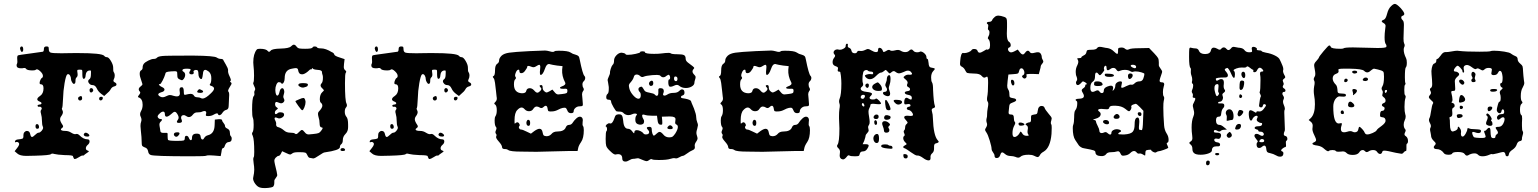

<svg xmlns="http://www.w3.org/2000/svg" viewBox="-20 -734 7884 984"><path d="M84 -491Q86 -496 91 -496Q99 -496 99 -480Q99 -470 93 -468Q89 -467 85 -476.5Q81 -486 84 -491ZM205 -484Q205 -496 218 -496Q226 -496 228 -493.5Q230 -491 230 -482Q230 -468 239.5 -464.5Q249 -461 295 -461Q302 -461 324.5 -461.5Q347 -462 362 -462H380Q502 -462 514 -448Q519 -441 528 -441Q537 -441 548.5 -421.5Q560 -402 560 -388Q560 -368 562 -366Q568 -358 568 -347Q568 -337 564 -329Q557 -317 568 -312Q577 -308 577 -301Q577 -294 565 -291Q553 -288 547 -276Q541 -265 527 -254L514 -242L499 -253Q483 -265 476 -281Q468 -298 454 -298Q445 -298 438.5 -304.5Q432 -311 432 -318Q432 -324 437 -327Q446 -332 446 -354Q447 -370 445.5 -372Q444 -374 434 -372Q421 -368 419 -349Q418 -330 409 -330Q402 -330 402 -354V-365Q402 -374 400 -375.5Q398 -377 388 -377Q378 -377 376.5 -374.5Q375 -372 377 -361Q380 -344 373 -338Q367 -333 367 -323Q367 -311 365 -308Q362 -304 359 -304Q354 -304 349 -313Q344 -322 344 -328Q344 -338 339.5 -346Q335 -354 329 -354Q326 -354 325 -353Q318 -348 311 -308Q304 -268 303 -227Q301 -182 298 -180Q295 -177 301 -166Q306 -156 295 -140Q288 -132 288 -122Q288 -112 301 -93Q307 -84 298 -78Q292 -74 292 -71Q292 -63 316 -63Q331 -63 345 -54Q361 -44 369 -47Q378 -50 388 -40Q408 -20 428 -20Q439 -20 439 -9Q439 1 429 9Q420 17 420 26Q420 35 430 38Q440 41 431 46Q426 49 414 58Q409 65 402 63H401Q398 63 383.5 72Q369 81 364 81Q360 81 359 79Q354 69 354 67Q354 61 313 61Q273 59 258 55Q246 51 241 56Q235 62 160 64Q150 64 135 64.5Q120 65 116 65Q82 65 69 53L55 41L69 23Q83 5 76 -2Q71 -8 63 -6Q59 -4 57.5 -5Q56 -6 57 -10Q59 -17 69 -19Q90 -21 95 -23.5Q100 -26 100 -34V-42Q100 -51 105.5 -57Q111 -63 118 -63Q132 -63 135 -46Q138 -32 144 -32Q149 -32 158 -41Q171 -54 178 -54Q185 -54 193 -63Q201 -72 201 -80Q201 -83 200 -84Q195 -94 195 -115Q195 -134 190 -152Q186 -165 191 -171Q196 -177 192.5 -182.5Q189 -188 182 -187Q174 -185 172 -193Q175 -197 180 -198Q191 -198 192.5 -203.5Q194 -209 184 -213Q171 -218 171 -225Q171 -233 185 -242Q203 -254 203 -281Q203 -302 190 -302Q183 -302 183 -309Q183 -315 187 -324Q191 -333 194 -334Q200 -337 200 -345Q200 -356 186 -369Q171 -383 164 -377Q160 -373 147 -373Q118 -373 113 -382Q110 -388 94 -384H87Q65 -384 65 -399Q65 -404 67 -407Q69 -410 69 -418Q69 -421 68.5 -428Q68 -435 68 -438Q68 -447 72 -450Q74 -452 136 -460Q198 -468 200 -469Q205 -471 205 -484ZM439 -273Q439 -277 441.5 -279.5Q444 -282 446.5 -282.5Q449 -283 452.5 -281Q456 -279 457 -275Q457 -274 458 -272Q458 -268 454.5 -264Q451 -260 447 -260Q439 -260 439 -273ZM385 -238Q401 -248 401 -230Q401 -221 392 -219Q384 -218 381 -225.5Q378 -233 385 -238ZM488 -228Q488 -238 499 -238Q508 -238 507 -230Q506 -224 501.5 -221Q497 -218 492.5 -220Q488 -222 488 -228ZM162 -87Q162 -98 170 -98Q178 -98 180 -85Q181 -74 171 -74Q162 -74 162 -87ZM411 -49Q414 -54 419 -54Q425 -54 431.5 -49Q438 -44 438 -40Q438 -34 427 -34Q417 -34 412 -38.5Q407 -43 411 -49Z M956 -379Q953 -382 939 -382Q919 -382 916 -377Q912 -371 921 -366Q929 -361 929 -350Q929 -340 922 -330Q917 -324 914 -323Q911 -322 903 -326Q889 -331 889 -343Q889 -346 888.5 -353Q888 -360 888 -362Q888 -369 876 -369Q834 -368 830 -362Q828 -360 827 -354Q823 -340 813.5 -321.5Q804 -303 800 -303Q789 -303 799 -295Q803 -291 810 -288Q823 -282 823 -275Q823 -265 806 -261Q791 -256 791 -250Q791 -244 803 -238Q815 -232 832 -241Q844 -247 850 -247Q858 -247 869 -243Q879 -240 887 -240Q902 -240 902 -256Q902 -262 901 -265Q898 -283 906 -286Q908 -287 912 -287Q922 -287 922 -264Q922 -254 923.5 -250.5Q925 -247 929 -248Q949 -253 956 -253Q969 -253 974 -244Q978 -236 990.5 -235.5Q1003 -235 1008 -232Q1013 -229 1018 -229Q1034 -229 1061 -256Q1077 -271 1077 -280Q1077 -288 1065 -293Q1050 -297 1057 -304Q1063 -310 1063 -333Q1063 -356 1050 -367Q1038 -376 1032 -376Q1021 -376 1020 -355Q1018 -338 1015 -331Q1013 -329 1011 -329Q1006 -329 1001.5 -336.5Q997 -344 997 -354Q997 -373 990 -375Q982 -377 976 -373.5Q970 -370 972 -364L973 -363Q973 -362 973 -361Q973 -353 962 -353Q950 -353 950 -362Q950 -364 953 -369Q959 -377 956 -379ZM1118 -118Q1118 -113 1125.5 -104Q1133 -95 1133 -89Q1133 -80 1145 -75Q1158 -69 1158 -55Q1158 -41 1163 -36Q1169 -30 1167 -19Q1166 -7 1152 -6Q1139 -5 1133 11Q1129 25 1123 25Q1117 25 1115 45L1111 66L1075 63Q1067 62 1054 62Q1039 62 1037 64Q1035 67 959 67Q766 67 752 60Q741 56 739 41Q736 25 721 21Q711 17 708.5 13Q706 9 706 -8Q706 -29 702 -63Q700 -83 700 -88Q700 -102 703 -109Q708 -122 701 -136Q694 -149 703 -165Q711 -178 711 -197Q711 -228 690 -235Q683 -236 693 -248Q702 -259 697 -264Q691 -270 691 -276Q691 -284 702 -292Q710 -298 710 -303Q710 -304 703 -325Q696 -343 696 -356Q696 -370 704 -374Q711 -378 711 -388Q711 -399 717 -407Q723 -415 740 -423.5Q757 -432 767 -432Q780 -432 785 -439Q793 -447 829 -448Q850 -449 973 -449Q1078 -448 1091 -439Q1101 -432 1113 -432Q1124 -432 1126 -423Q1126 -422 1137.5 -403Q1149 -384 1149 -374Q1147 -362 1157 -342Q1166 -323 1162 -320Q1156 -317 1163 -312Q1170 -308 1164 -299Q1149 -276 1149 -268Q1149 -266 1151 -264Q1156 -259 1154 -236Q1154 -229 1153 -213Q1152 -197 1152 -192Q1152 -174 1140 -171Q1129 -169 1120 -156Q1114 -146 1106.5 -144Q1099 -142 1097 -150Q1095 -157 1078 -148Q1064 -139 1047 -139Q1037 -139 1035.5 -141.5Q1034 -144 1036 -151Q1036 -152 1037 -154V-156Q1037 -165 1028 -165Q1023 -165 1016 -162Q1009 -158 992 -158Q978 -159 968 -146Q959 -134 948 -134Q941 -134 931 -141Q927 -144 922 -144Q908 -144 908 -130Q908 -127 910 -123Q919 -104 897 -104Q879 -104 892 -121Q899 -130 892 -144Q883 -161 876 -161Q869 -161 857 -149Q842 -136 834 -136Q825 -136 825 -149Q825 -162 816 -162Q808 -162 798 -152Q783 -139 790 -131Q795 -124 803 -124Q815 -124 807 -114Q805 -111 802 -109Q797 -104 797 -96Q797 -90 799.5 -78Q802 -66 802 -62Q802 -52 822 -53Q835 -54 837.5 -52Q840 -50 839 -38Q839 -23 841 -17Q846 -12 886 -12Q915 -12 921 -14Q927 -16 927 -25Q927 -38 935 -38Q944 -38 948 -27Q951 -19 955 -16.5Q959 -14 961.5 -17Q964 -20 964 -27Q964 -49 987 -49H992Q1007 -48 1008 -35Q1010 -19 1018 -19Q1023 -19 1026 -26Q1033 -38 1046 -41Q1079 -49 1080 -93L1081 -121L1100 -123Q1118 -124 1118 -118ZM994 -271Q999 -277 1002 -277Q1005 -277 1014 -272Q1023 -268 1020.5 -263Q1018 -258 1007 -258Q983 -258 994 -271ZM875 -37Q871 -41 871 -45Q871 -56 889 -56Q900 -56 900 -50Q900 -45 892 -37Q883 -29 875 -37Z M1508 -374Q1507 -385 1496 -385Q1490 -385 1476 -382Q1439 -376 1439 -334Q1439 -322 1435 -313.5Q1431 -305 1426 -305Q1422 -305 1421 -308Q1418 -313 1409 -313Q1402 -313 1396.5 -300.5Q1391 -288 1391 -273Q1391 -265 1392 -261Q1395 -244 1401 -244Q1408 -244 1412 -261Q1416 -282 1427 -282Q1433 -282 1436 -271Q1437 -269 1437 -264Q1437 -259 1434.5 -250.5Q1432 -242 1432 -238Q1432 -234 1435 -228Q1441 -218 1433 -210Q1424 -201 1411 -207Q1398 -213 1394 -211Q1389 -207 1390 -197.5Q1391 -188 1398 -184Q1404 -180 1404 -178Q1404 -176 1398 -172Q1387 -165 1389 -153Q1390 -149 1393 -149Q1398 -149 1403 -154Q1409 -160 1422 -158Q1436 -157 1436 -146Q1436 -139 1428 -133Q1420 -127 1411 -127Q1407 -127 1403 -129Q1393 -134 1389 -131Q1385 -128 1390 -118Q1397 -105 1395 -96Q1395 -84 1407 -82Q1421 -78 1435 -66Q1448 -54 1468 -54Q1487 -54 1492 -49Q1499 -42 1511 -56Q1523 -68 1527 -68Q1533 -68 1542 -56Q1550 -45 1562 -45Q1564 -45 1584 -47Q1605 -49 1612.5 -52Q1620 -55 1626 -64Q1630 -69 1631.5 -72Q1633 -75 1633.5 -77Q1634 -79 1632.5 -79.5Q1631 -80 1628 -81Q1618 -82 1618 -101Q1618 -118 1612 -136Q1607 -154 1613 -161Q1632 -181 1632 -192Q1632 -202 1624 -208Q1619 -213 1619 -225Q1619 -251 1633 -263Q1640 -269 1640 -271Q1640 -273 1633 -280Q1623 -289 1623 -296Q1623 -302 1628 -307Q1635 -314 1635 -336Q1635 -347 1633 -350Q1630 -359 1630 -365Q1630 -375 1607 -376Q1583 -378 1583 -384Q1583 -388 1577 -380Q1573 -375 1573 -378Q1573 -383 1557 -367Q1540 -353 1528 -353Q1511 -353 1508 -374ZM1471 -496Q1480 -505 1486 -505Q1493 -505 1500 -495Q1505 -488 1512.5 -486Q1520 -484 1544 -484Q1580 -484 1582 -491Q1584 -496 1593 -496Q1602 -496 1605 -491Q1608 -486 1626 -486Q1649 -486 1680 -467Q1691 -463 1693 -455Q1695 -447 1722 -439L1746 -431L1743 -406Q1742 -400 1742 -391Q1742 -380 1749 -374Q1758 -368 1752 -361Q1748 -357 1748 -308Q1748 -217 1756 -203Q1761 -192 1754 -184Q1747 -177 1747 -161Q1747 -146 1755 -136Q1764 -127 1764 -95V-82Q1764 -61 1751 -48Q1737 -34 1737 -17Q1737 -1 1729 5Q1722 10 1722 20Q1722 36 1644 47Q1638 47 1615.5 62.5Q1593 78 1586 78H1585Q1570 75 1568 75Q1561 75 1555 61Q1551 51 1545 48.5Q1539 46 1518 46H1508Q1484 46 1477 53Q1470 58 1467 58Q1462 58 1448 51L1426 41L1420 53Q1414 65 1407 65Q1402 65 1392 75Q1386 82 1386 89Q1386 94 1389 108Q1401 156 1401 164Q1401 168 1393.5 178Q1386 188 1386 191Q1386 208 1385 212Q1383 221 1377.5 224Q1372 227 1354 229Q1348 230 1337 230Q1321 230 1312 227Q1299 223 1288 208Q1277 193 1277 180Q1277 176 1278 174Q1283 152 1283 136Q1283 121 1280 103Q1278 89 1278 83Q1278 74 1280 72Q1283 69 1283 45Q1283 -21 1275 -39Q1269 -49 1274 -56Q1280 -62 1280 -95Q1280 -121 1276 -130Q1272 -138 1272 -172Q1272 -231 1280 -241Q1284 -245 1284 -251Q1284 -252 1283.5 -256Q1283 -260 1283 -261Q1283 -266 1286 -271Q1291 -277 1283 -292Q1276 -306 1278 -310Q1282 -314 1282 -346Q1282 -374 1279 -399Q1278 -404 1278 -414Q1278 -458 1296 -480Q1299 -484 1312 -484Q1344 -484 1353 -472Q1359 -464 1367 -474Q1374 -484 1417 -485Q1461 -486 1471 -496ZM1510 -302Q1513 -308 1533 -308Q1558 -308 1558 -301Q1558 -295 1554.5 -292Q1551 -289 1538 -286Q1537 -286 1535.5 -285.5Q1534 -285 1533 -285Q1525 -285 1517 -289.5Q1509 -294 1509 -299Q1509 -301 1510 -302ZM1513 -225Q1528 -232 1535 -232Q1542 -232 1545 -218Q1545 -217 1545.5 -215Q1546 -213 1546 -212Q1546 -199 1540 -184Q1534 -169 1529 -169Q1525 -169 1509.5 -190.5Q1494 -212 1494 -216Q1494 -217 1513 -225ZM1737 40Q1725 40 1725 34Q1725 25 1737 25Q1742 25 1746 28.5Q1750 32 1748 36Q1746 40 1737 40Z M1902 -491Q1904 -496 1909 -496Q1917 -496 1917 -480Q1917 -470 1911 -468Q1907 -467 1903 -476.5Q1899 -486 1902 -491ZM2023 -484Q2023 -496 2036 -496Q2044 -496 2046 -493.5Q2048 -491 2048 -482Q2048 -468 2057.5 -464.5Q2067 -461 2113 -461Q2120 -461 2142.5 -461.5Q2165 -462 2180 -462H2198Q2320 -462 2332 -448Q2337 -441 2346 -441Q2355 -441 2366.5 -421.5Q2378 -402 2378 -388Q2378 -368 2380 -366Q2386 -358 2386 -347Q2386 -337 2382 -329Q2375 -317 2386 -312Q2395 -308 2395 -301Q2395 -294 2383 -291Q2371 -288 2365 -276Q2359 -265 2345 -254L2332 -242L2317 -253Q2301 -265 2294 -281Q2286 -298 2272 -298Q2263 -298 2256.5 -304.5Q2250 -311 2250 -318Q2250 -324 2255 -327Q2264 -332 2264 -354Q2265 -370 2263.5 -372Q2262 -374 2252 -372Q2239 -368 2237 -349Q2236 -330 2227 -330Q2220 -330 2220 -354V-365Q2220 -374 2218 -375.5Q2216 -377 2206 -377Q2196 -377 2194.5 -374.5Q2193 -372 2195 -361Q2198 -344 2191 -338Q2185 -333 2185 -323Q2185 -311 2183 -308Q2180 -304 2177 -304Q2172 -304 2167 -313Q2162 -322 2162 -328Q2162 -338 2157.5 -346Q2153 -354 2147 -354Q2144 -354 2143 -353Q2136 -348 2129 -308Q2122 -268 2121 -227Q2119 -182 2116 -180Q2113 -177 2119 -166Q2124 -156 2113 -140Q2106 -132 2106 -122Q2106 -112 2119 -93Q2125 -84 2116 -78Q2110 -74 2110 -71Q2110 -63 2134 -63Q2149 -63 2163 -54Q2179 -44 2187 -47Q2196 -50 2206 -40Q2226 -20 2246 -20Q2257 -20 2257 -9Q2257 1 2247 9Q2238 17 2238 26Q2238 35 2248 38Q2258 41 2249 46Q2244 49 2232 58Q2227 65 2220 63H2219Q2216 63 2201.5 72Q2187 81 2182 81Q2178 81 2177 79Q2172 69 2172 67Q2172 61 2131 61Q2091 59 2076 55Q2064 51 2059 56Q2053 62 1978 64Q1968 64 1953 64.5Q1938 65 1934 65Q1900 65 1887 53L1873 41L1887 23Q1901 5 1894 -2Q1889 -8 1881 -6Q1877 -4 1875.5 -5Q1874 -6 1875 -10Q1877 -17 1887 -19Q1908 -21 1913 -23.5Q1918 -26 1918 -34V-42Q1918 -51 1923.5 -57Q1929 -63 1936 -63Q1950 -63 1953 -46Q1956 -32 1962 -32Q1967 -32 1976 -41Q1989 -54 1996 -54Q2003 -54 2011 -63Q2019 -72 2019 -80Q2019 -83 2018 -84Q2013 -94 2013 -115Q2013 -134 2008 -152Q2004 -165 2009 -171Q2014 -177 2010.5 -182.5Q2007 -188 2000 -187Q1992 -185 1990 -193Q1993 -197 1998 -198Q2009 -198 2010.5 -203.5Q2012 -209 2002 -213Q1989 -218 1989 -225Q1989 -233 2003 -242Q2021 -254 2021 -281Q2021 -302 2008 -302Q2001 -302 2001 -309Q2001 -315 2005 -324Q2009 -333 2012 -334Q2018 -337 2018 -345Q2018 -356 2004 -369Q1989 -383 1982 -377Q1978 -373 1965 -373Q1936 -373 1931 -382Q1928 -388 1912 -384H1905Q1883 -384 1883 -399Q1883 -404 1885 -407Q1887 -410 1887 -418Q1887 -421 1886.5 -428Q1886 -435 1886 -438Q1886 -447 1890 -450Q1892 -452 1954 -460Q2016 -468 2018 -469Q2023 -471 2023 -484ZM2257 -273Q2257 -277 2259.5 -279.5Q2262 -282 2264.5 -282.5Q2267 -283 2270.5 -281Q2274 -279 2275 -275Q2275 -274 2276 -272Q2276 -268 2272.5 -264Q2269 -260 2265 -260Q2257 -260 2257 -273ZM2203 -238Q2219 -248 2219 -230Q2219 -221 2210 -219Q2202 -218 2199 -225.5Q2196 -233 2203 -238ZM2306 -228Q2306 -238 2317 -238Q2326 -238 2325 -230Q2324 -224 2319.5 -221Q2315 -218 2310.5 -220Q2306 -222 2306 -228ZM1980 -87Q1980 -98 1988 -98Q1996 -98 1998 -85Q1999 -74 1989 -74Q1980 -74 1980 -87ZM2229 -49Q2232 -54 2237 -54Q2243 -54 2249.5 -49Q2256 -44 2256 -40Q2256 -34 2245 -34Q2235 -34 2230 -38.5Q2225 -43 2229 -49Z M2835 -398Q2808 -402 2798 -405Q2797 -405 2795 -406H2793Q2781 -406 2773 -382Q2762 -350 2751 -350H2750Q2745 -354 2748 -378Q2749 -383 2749 -391Q2749 -402 2743 -402Q2740 -402 2727 -394Q2716 -386 2703 -392Q2682 -401 2682 -391Q2682 -386 2670 -370Q2662 -359 2651 -359Q2642 -359 2642 -370Q2642 -377 2638 -377Q2629 -377 2623 -361Q2617 -346 2622 -340Q2627 -334 2621 -328Q2614 -323 2614 -301Q2614 -258 2655 -256Q2675 -256 2677 -268Q2680 -282 2695 -282Q2707 -282 2717 -271Q2727 -259 2734 -259Q2740 -259 2749 -268Q2758 -278 2752 -284Q2738 -298 2754 -298Q2761 -298 2761 -286Q2761 -273 2770 -266Q2777 -260 2781 -260Q2785 -260 2796 -266L2811 -275L2822 -262Q2831 -250 2841 -250Q2844 -250 2860 -252Q2879 -254 2883.5 -257Q2888 -260 2888 -268Q2888 -276 2885 -278Q2882 -280 2869 -279H2865Q2850 -279 2850 -284Q2850 -288 2859 -291Q2883 -299 2876 -312Q2859 -344 2861 -377L2863 -395ZM2891 40Q2869 40 2809 42Q2749 44 2729 44Q2686 44 2653 43Q2595 43 2585 35Q2578 30 2571 30Q2553 31 2553 20Q2553 10 2536 -9Q2519 -28 2523 -35Q2527 -43 2522 -48Q2516 -55 2522 -67Q2527 -78 2522 -83Q2515 -90 2515 -117Q2515 -132 2519 -138Q2526 -148 2526 -169Q2526 -190 2519 -197Q2513 -201 2513 -203.5Q2513 -206 2520 -213Q2529 -222 2525 -239Q2524 -245 2522 -267Q2520 -289 2517 -309Q2514 -329 2510 -333Q2502 -342 2509 -344Q2517 -347 2517 -373Q2517 -400 2528 -407Q2538 -413 2538 -425Q2538 -436 2551 -449Q2563 -460 2589.5 -464Q2616 -468 2694 -472Q2756 -475 2773 -475Q2782 -475 2797 -471Q2816 -465 2822 -471Q2825 -474 2844 -474Q2891 -474 2904 -465Q2915 -457 2929 -454Q2940 -451 2944.5 -446.5Q2949 -442 2951 -429Q2966 -354 2975 -345Q2980 -340 2979 -331.5Q2978 -323 2972 -318Q2965 -312 2965 -301Q2965 -290 2970 -283Q2975 -274 2968 -267Q2963 -260 2963 -250Q2963 -246 2965 -228Q2967 -208 2967 -202Q2967 -199 2967 -196L2966 -193Q2964 -189 2950 -189Q2938 -189 2929 -181Q2920 -173 2920 -163Q2920 -154 2906 -154Q2892 -154 2887 -169Q2883 -179 2879 -181Q2875 -183 2864 -181Q2854 -179 2840 -171.5Q2826 -164 2811 -163Q2796 -162 2792 -164Q2788 -166 2787 -174Q2785 -192 2777 -192Q2772 -192 2766 -186Q2756 -176 2746 -183Q2738 -188 2730 -188Q2721 -188 2713 -176Q2706 -164 2691 -164Q2678 -164 2669 -174Q2661 -183 2653 -183Q2643 -183 2631 -170Q2617 -156 2617 -118V-107Q2617 -103 2617.5 -101.5Q2618 -100 2619.5 -101Q2621 -102 2625 -105Q2633 -111 2640 -102Q2646 -92 2642 -88Q2637 -84 2640.5 -77Q2644 -70 2651 -70Q2658 -70 2680 -59L2701 -49L2718 -62Q2735 -74 2745 -74Q2758 -74 2761 -55Q2763 -44 2766 -40.5Q2769 -37 2779 -36Q2795 -35 2806 -47Q2816 -60 2836 -60Q2872 -60 2880 -82Q2885 -94 2897 -94Q2909 -94 2917 -108Q2922 -116 2932.5 -126Q2943 -136 2952 -136Q2958 -136 2962 -132Q2969 -125 2966 -109Q2964 -92 2968 -88Q2972 -83 2972 -67Q2972 -26 2958 -6Q2945 13 2943 26L2940 40ZM2687 -120Q2697 -120 2697 -104Q2697 -89 2689 -89Q2682 -89 2679 -96.5Q2676 -104 2679 -112Q2682 -120 2687 -120Z M3440 -319Q3441 -318 3444 -318Q3452 -318 3452 -330Q3452 -342 3441 -342Q3435 -342 3434.5 -332.5Q3434 -323 3440 -319ZM3285 -467Q3285 -458 3332 -458Q3357 -458 3370 -460Q3392 -463 3406 -463Q3415 -463 3417 -461Q3422 -456 3452 -456Q3477 -456 3485.5 -451.5Q3494 -447 3494 -433Q3494 -422 3506 -413Q3538 -390 3538 -386Q3538 -384 3535 -381Q3529 -375 3529 -368Q3529 -360 3539 -350Q3545 -345 3545 -338Q3545 -334 3542 -325Q3539 -316 3539 -311Q3539 -299 3525.5 -291Q3512 -283 3495 -283Q3474 -283 3460 -295Q3451 -303 3435 -295Q3421 -288 3412 -290Q3405 -294 3405 -313Q3405 -327 3410 -327Q3413 -327 3414 -332Q3415 -337 3413.5 -342.5Q3412 -348 3409 -350Q3406 -353 3395 -345Q3388 -338 3379 -338Q3371 -338 3365 -345Q3361 -350 3347 -350Q3333 -350 3323 -349Q3290 -346 3279 -341Q3270 -336 3261 -344Q3253 -352 3243 -352Q3231 -352 3228 -339Q3225 -327 3212 -312Q3203 -303 3203 -295Q3203 -290 3206 -278Q3211 -261 3226 -244.5Q3241 -228 3252 -228Q3264 -228 3264 -247Q3264 -257 3259 -262Q3252 -269 3252 -277Q3252 -284 3260 -288Q3266 -290 3267 -290Q3272 -290 3283 -270Q3286 -263 3308.5 -259Q3331 -255 3335 -250Q3341 -243 3346 -243Q3354 -243 3354 -259Q3354 -261 3354 -265Q3354 -272 3354 -274.5Q3354 -277 3356 -279.5Q3358 -282 3363 -282H3366Q3382 -282 3382 -267Q3382 -261 3380 -258Q3378 -252 3378 -251Q3378 -244 3386 -244Q3392 -244 3401 -250Q3413 -258 3432 -258Q3452 -258 3461 -268Q3469 -276 3475 -276Q3488 -276 3488 -259Q3488 -248 3479 -245Q3474 -244 3471.5 -241Q3469 -238 3470 -235Q3471 -232 3476 -231Q3478 -231 3491 -228.5Q3504 -226 3512.5 -222.5Q3521 -219 3522 -214Q3522 -212 3524.5 -206.5Q3527 -201 3530.5 -192.5Q3534 -184 3537 -177Q3548 -148 3548 -134Q3548 -121 3554 -105Q3557 -99 3557 -92Q3557 -89 3553 -73Q3549 -62 3549 -53Q3549 -47 3552 -38Q3555 -29 3555 -24Q3555 -18 3548 -8Q3538 5 3541 18Q3543 30 3531 35Q3515 42 3502 52Q3485 65 3478 65Q3474 65 3462.5 71.5Q3451 78 3445 78Q3442 78 3440 77Q3430 75 3416 80Q3398 86 3356 86Q3326 86 3321 82Q3316 79 3306 87Q3299 92 3294 92Q3287 92 3257 79Q3254 77 3248 77Q3244 77 3238 78.5Q3232 80 3229 80H3224Q3217 80 3205.5 87Q3194 94 3186 94H3183Q3169 93 3169 78Q3169 56 3147 56Q3142 56 3139 57Q3138 57 3136.5 57.5Q3135 58 3134 58Q3125 58 3109 42Q3091 26 3087 14Q3084 5 3084 -22Q3084 -58 3088 -62Q3092 -66 3091 -75Q3090 -84 3086 -85Q3083 -86 3084 -88.5Q3085 -91 3089 -96Q3099 -104 3104 -102Q3106 -101 3109 -101Q3119 -101 3128 -126Q3132 -139 3135.5 -143Q3139 -147 3148 -148H3154Q3164 -148 3168 -141Q3172 -134 3174 -114Q3177 -74 3199 -74Q3210 -74 3220 -61Q3231 -45 3231 -55Q3231 -67 3244 -67Q3253 -67 3263.5 -61.5Q3274 -56 3277 -51Q3281 -45 3290 -45Q3307 -45 3307 -57Q3307 -62 3303 -66Q3285 -84 3308 -84Q3320 -84 3320 -73Q3320 -60 3323.5 -49.5Q3327 -39 3331 -39Q3335 -39 3345 -49Q3354 -58 3361 -58Q3368 -58 3380 -44Q3391 -30 3410 -30Q3421 -30 3426.5 -33.5Q3432 -37 3441 -50Q3454 -71 3454 -83Q3454 -93 3446 -96Q3438 -99 3441 -113Q3442 -117 3442 -123Q3442 -137 3415 -137H3405L3372 -136L3374 -115Q3375 -100 3373.5 -97Q3372 -94 3364 -95Q3352 -96 3350 -118L3347 -141H3320Q3297 -141 3282 -146Q3280 -147 3277 -147Q3271 -147 3271 -141Q3271 -134 3277 -124Q3281 -119 3281 -112Q3281 -95 3261 -95Q3256 -95 3248 -98Q3236 -103 3236 -120Q3236 -137 3242 -143Q3249 -150 3237 -152Q3229 -153 3221 -149Q3211 -144 3201 -144Q3188 -144 3178 -152Q3170 -162 3157 -162Q3155 -162 3152 -162Q3149 -162 3147 -162.5Q3145 -163 3143 -163H3141Q3136 -164 3124 -185Q3112 -206 3112 -213Q3112 -223 3099 -223Q3087 -223 3087 -235Q3087 -248 3094 -253Q3100 -258 3100 -278V-288Q3099 -298 3096.5 -310.5Q3094 -323 3094 -324Q3094 -328 3100 -341.5Q3106 -355 3106 -358Q3105 -366 3110 -381.5Q3115 -397 3120 -402Q3127 -407 3127 -424Q3127 -438 3139.5 -451Q3152 -464 3166 -464Q3167 -464 3168.5 -463.5Q3170 -463 3171 -463Q3185 -461 3187 -455Q3188 -453 3198 -453Q3215 -453 3238 -458Q3261 -463 3261 -467Q3261 -471 3273 -471Q3285 -471 3285 -467ZM3310 -315Q3317 -322 3322.5 -320Q3328 -318 3328 -307Q3328 -296 3319 -294Q3311 -292 3307.5 -300Q3304 -308 3310 -315ZM3406 -88Q3415 -97 3425 -86Q3428 -81 3428 -79Q3428 -72 3416 -72Q3400 -72 3400 -79Q3400 -82 3406 -88Z M3994 -398Q3967 -402 3957 -405Q3956 -405 3954 -406H3952Q3940 -406 3932 -382Q3921 -350 3910 -350H3909Q3904 -354 3907 -378Q3908 -383 3908 -391Q3908 -402 3902 -402Q3899 -402 3886 -394Q3875 -386 3862 -392Q3841 -401 3841 -391Q3841 -386 3829 -370Q3821 -359 3810 -359Q3801 -359 3801 -370Q3801 -377 3797 -377Q3788 -377 3782 -361Q3776 -346 3781 -340Q3786 -334 3780 -328Q3773 -323 3773 -301Q3773 -258 3814 -256Q3834 -256 3836 -268Q3839 -282 3854 -282Q3866 -282 3876 -271Q3886 -259 3893 -259Q3899 -259 3908 -268Q3917 -278 3911 -284Q3897 -298 3913 -298Q3920 -298 3920 -286Q3920 -273 3929 -266Q3936 -260 3940 -260Q3944 -260 3955 -266L3970 -275L3981 -262Q3990 -250 4000 -250Q4003 -250 4019 -252Q4038 -254 4042.5 -257Q4047 -260 4047 -268Q4047 -276 4044 -278Q4041 -280 4028 -279H4024Q4009 -279 4009 -284Q4009 -288 4018 -291Q4042 -299 4035 -312Q4018 -344 4020 -377L4022 -395ZM4050 40Q4028 40 3968 42Q3908 44 3888 44Q3845 44 3812 43Q3754 43 3744 35Q3737 30 3730 30Q3712 31 3712 20Q3712 10 3695 -9Q3678 -28 3682 -35Q3686 -43 3681 -48Q3675 -55 3681 -67Q3686 -78 3681 -83Q3674 -90 3674 -117Q3674 -132 3678 -138Q3685 -148 3685 -169Q3685 -190 3678 -197Q3672 -201 3672 -203.5Q3672 -206 3679 -213Q3688 -222 3684 -239Q3683 -245 3681 -267Q3679 -289 3676 -309Q3673 -329 3669 -333Q3661 -342 3668 -344Q3676 -347 3676 -373Q3676 -400 3687 -407Q3697 -413 3697 -425Q3697 -436 3710 -449Q3722 -460 3748.5 -464Q3775 -468 3853 -472Q3915 -475 3932 -475Q3941 -475 3956 -471Q3975 -465 3981 -471Q3984 -474 4003 -474Q4050 -474 4063 -465Q4074 -457 4088 -454Q4099 -451 4103.5 -446.5Q4108 -442 4110 -429Q4125 -354 4134 -345Q4139 -340 4138 -331.5Q4137 -323 4131 -318Q4124 -312 4124 -301Q4124 -290 4129 -283Q4134 -274 4127 -267Q4122 -260 4122 -250Q4122 -246 4124 -228Q4126 -208 4126 -202Q4126 -199 4126 -196L4125 -193Q4123 -189 4109 -189Q4097 -189 4088 -181Q4079 -173 4079 -163Q4079 -154 4065 -154Q4051 -154 4046 -169Q4042 -179 4038 -181Q4034 -183 4023 -181Q4013 -179 3999 -171.5Q3985 -164 3970 -163Q3955 -162 3951 -164Q3947 -166 3946 -174Q3944 -192 3936 -192Q3931 -192 3925 -186Q3915 -176 3905 -183Q3897 -188 3889 -188Q3880 -188 3872 -176Q3865 -164 3850 -164Q3837 -164 3828 -174Q3820 -183 3812 -183Q3802 -183 3790 -170Q3776 -156 3776 -118V-107Q3776 -103 3776.5 -101.5Q3777 -100 3778.5 -101Q3780 -102 3784 -105Q3792 -111 3799 -102Q3805 -92 3801 -88Q3796 -84 3799.5 -77Q3803 -70 3810 -70Q3817 -70 3839 -59L3860 -49L3877 -62Q3894 -74 3904 -74Q3917 -74 3920 -55Q3922 -44 3925 -40.5Q3928 -37 3938 -36Q3954 -35 3965 -47Q3975 -60 3995 -60Q4031 -60 4039 -82Q4044 -94 4056 -94Q4068 -94 4076 -108Q4081 -116 4091.5 -126Q4102 -136 4111 -136Q4117 -136 4121 -132Q4128 -125 4125 -109Q4123 -92 4127 -88Q4131 -83 4131 -67Q4131 -26 4117 -6Q4104 13 4102 26L4099 40ZM3846 -120Q3856 -120 3856 -104Q3856 -89 3848 -89Q3841 -89 3838 -96.5Q3835 -104 3838 -112Q3841 -120 3846 -120Z M4409 -189Q4412 -194 4406 -203Q4402 -209 4398 -203Q4396 -200 4397.5 -196Q4399 -192 4403 -189.5Q4407 -187 4409 -189ZM4409 -232Q4413 -237 4413 -241Q4413 -248 4404 -248Q4395 -248 4392 -240Q4389 -232 4396.5 -228.5Q4404 -225 4409 -232ZM4325 -501Q4323 -492 4332 -489Q4342 -485 4344 -473Q4347 -461 4361 -461Q4370 -461 4373 -468Q4375 -475 4387 -473Q4400 -471 4414 -478Q4424 -483 4428 -483Q4434 -483 4445 -476Q4460 -467 4470 -467Q4480 -467 4480 -476Q4480 -489 4487 -489Q4500 -489 4506 -470Q4507 -464 4522 -473Q4535 -482 4542 -476Q4548 -471 4568 -476Q4585 -481 4596 -474Q4607 -467 4619 -467Q4632 -467 4639 -474Q4651 -487 4661 -474Q4667 -466 4681 -466Q4689 -466 4695 -469L4696 -470Q4697 -470 4698 -470Q4707 -470 4717.5 -460.5Q4728 -451 4728 -441Q4728 -432 4733 -432Q4737 -432 4739 -411Q4740 -389 4751 -388Q4771 -385 4771 -381Q4771 -378 4763 -370Q4752 -358 4752 -337Q4752 -318 4757 -311Q4762 -303 4762 -273Q4765 -208 4771 -192Q4775 -183 4764 -180Q4752 -177 4756 -164Q4761 -147 4761 -129Q4764 -39 4786 -15Q4799 -4 4776 1Q4766 2 4767 22V28Q4767 43 4758 51Q4747 60 4749 74V77Q4749 88 4739 88Q4727 88 4710 75Q4693 63 4683 63H4680H4679Q4672 63 4648 46Q4624 29 4621 28Q4598 21 4619 10Q4623 8 4624.5 7Q4626 6 4626 4Q4626 2 4624.5 0.5Q4623 -1 4619 -5Q4609 -15 4609 -27Q4609 -34 4614 -37Q4619 -40 4614 -51Q4609 -61 4614 -66Q4619 -71 4619 -82Q4619 -93 4627 -99Q4632 -104 4631.5 -106.5Q4631 -109 4624 -117Q4614 -127 4614 -133Q4614 -141 4630 -141Q4638 -141 4643 -140Q4659 -139 4659 -145Q4659 -153 4652 -161Q4645 -169 4637 -170Q4631 -171 4628.5 -174.5Q4626 -178 4628.5 -182Q4631 -186 4638 -187Q4648 -188 4646 -196Q4643 -203 4629 -200Q4619 -198 4616.5 -200Q4614 -202 4614 -209Q4614 -233 4627 -233Q4629 -233 4634 -230Q4645 -223 4649.5 -224Q4654 -225 4653 -235Q4652 -245 4634 -248Q4617 -251 4617 -259Q4617 -265 4631 -267Q4644 -268 4644 -276Q4644 -284 4634 -288Q4625 -293 4630 -304Q4636 -314 4622 -326Q4612 -334 4611 -337Q4610 -340 4617 -345Q4627 -353 4641 -351Q4651 -350 4653.5 -354Q4656 -358 4648 -366Q4642 -372 4633 -372Q4624 -372 4611 -365Q4595 -358 4588 -358Q4579 -358 4569 -366Q4560 -374 4549 -364Q4541 -357 4538.5 -358Q4536 -359 4529 -367Q4522 -375 4519.5 -375.5Q4517 -376 4511 -370Q4501 -362 4495 -362Q4487 -362 4470 -345Q4454 -328 4438 -328Q4427 -328 4418 -337Q4412 -344 4412.5 -346.5Q4413 -349 4422 -352Q4434 -356 4445 -354Q4455 -351 4455 -359Q4455 -367 4444 -367Q4433 -367 4428 -372Q4423 -377 4414.5 -374Q4406 -371 4404 -363Q4400 -347 4400 -328Q4400 -312 4403 -306Q4406 -297 4398 -290Q4391 -285 4391 -280Q4391 -266 4422 -263Q4449 -260 4449 -253Q4449 -249 4444 -244Q4433 -234 4438 -229Q4441 -224 4454 -224Q4465 -224 4468 -228Q4468 -229 4470 -229Q4475 -229 4485 -219Q4495 -209 4495 -203Q4495 -198 4468 -201Q4441 -205 4441 -196Q4441 -189 4435 -179Q4431 -171 4431 -162Q4431 -152 4434 -136Q4437 -118 4437 -109Q4437 -98 4433 -93Q4429 -88 4429 -82Q4429 -79 4430.5 -73.5Q4432 -68 4432 -66Q4432 -60 4426 -54Q4416 -44 4416 -37Q4416 -33 4409 -12L4401 5H4416Q4432 5 4432 12Q4432 18 4425 28Q4417 42 4402 42Q4389 42 4386 55Q4385 63 4380.5 65Q4376 67 4361 67Q4339 67 4333 63Q4327 59 4320 69Q4309 83 4301 83Q4297 83 4291 80Q4281 73 4284 55Q4285 51 4285 44Q4285 33 4276 25Q4266 16 4272 8Q4282 -5 4282 -76Q4282 -94 4280 -126V-140Q4280 -161 4282 -175Q4286 -195 4282 -204Q4278 -216 4283 -228Q4292 -249 4292 -306Q4292 -322 4290 -342Q4290 -345 4289 -350Q4288 -355 4287.5 -358Q4287 -361 4287 -362Q4287 -367 4279 -367Q4271 -367 4274 -379Q4276 -386 4273.5 -389Q4271 -392 4262 -395Q4247 -400 4247 -415Q4247 -428 4255 -438Q4263 -448 4258 -453Q4252 -459 4252 -465Q4252 -471 4257.5 -476Q4263 -481 4272 -481Q4274 -481 4282 -479H4285Q4294 -479 4304 -485Q4314 -491 4314 -497Q4314 -510 4321 -510Q4327 -510 4325 -501ZM4531 -346Q4534 -349 4537 -349Q4544 -349 4544 -329Q4544 -313 4539 -299Q4535 -287 4535 -283Q4535 -279 4539 -267Q4542 -260 4542 -254Q4542 -241 4530 -241Q4525 -241 4518 -244Q4502 -251 4506 -260Q4507 -263 4512 -263Q4526 -263 4526 -275Q4526 -281 4522 -286Q4517 -294 4517 -298Q4517 -302 4521 -312Q4525 -322 4525 -328Q4525 -340 4531 -346ZM4465 -306Q4476 -312 4478.5 -312Q4481 -312 4490 -302Q4500 -290 4500 -279Q4500 -272 4497 -270Q4494 -268 4481 -268Q4467 -268 4458.5 -274Q4450 -280 4450 -288Q4450 -298 4465 -306ZM4416 -301Q4420 -306 4425 -306Q4433 -306 4433 -297Q4433 -291 4431 -288Q4426 -279 4418 -288Q4413 -295 4416 -301ZM4517 -200Q4516 -205 4516 -213Q4516 -222 4520 -222Q4525 -222 4535 -202Q4544 -182 4544 -176Q4544 -169 4535 -169Q4526 -169 4522.5 -174.5Q4519 -180 4517 -200ZM4581 -222Q4603 -221 4603 -211Q4603 -204 4593 -200Q4581 -195 4571 -203Q4560 -212 4560 -218Q4560 -224 4581 -222ZM4460 -141Q4465 -147 4472 -147Q4483 -147 4483 -136Q4483 -124 4470 -124Q4457 -124 4457 -134Q4457 -136 4460 -141ZM4512 -136Q4517 -149 4537 -141Q4546 -138 4544 -130.5Q4542 -123 4532 -121Q4529 -120 4525 -120Q4511 -120 4511 -131Q4511 -134 4512 -136ZM4475 -104Q4475 -94 4468 -94Q4463 -94 4461 -103Q4459 -112 4463 -116Q4467 -120 4471 -116Q4475 -112 4475 -104ZM4510 -67Q4510 -73 4505.5 -84.5Q4501 -96 4501 -101Q4501 -102 4501.5 -103.5Q4502 -105 4502 -106Q4505 -113 4514 -113Q4525 -113 4534 -105Q4546 -96 4538 -90Q4529 -83 4535 -76Q4538 -72 4538 -67Q4538 -54 4522 -54Q4510 -54 4510 -67ZM4478 -47Q4485 -44 4485 -24Q4485 -5 4478 -2Q4476 -1 4473 -1Q4466 -1 4461 -8Q4456 -15 4456 -24Q4456 -35 4463 -42Q4470 -49 4478 -47ZM4497 11Q4500 6 4517 6Q4529 6 4532 9Q4536 13 4544 13Q4552 13 4554 21Q4555 27 4551 28Q4547 29 4529 27Q4496 24 4496 15Q4496 12 4497 11ZM4610 66Q4609 59 4610.5 57Q4612 55 4620 56Q4632 58 4632 67Q4632 78 4622 78Q4611 78 4610 66Z M5077 64Q5077 57 5069.5 47Q5062 37 5062 31Q5062 18 5052.5 -13Q5043 -44 5036 -54Q5029 -64 5028.5 -68Q5028 -72 5034 -81Q5042 -94 5037 -105Q5033 -117 5037 -130Q5039 -134 5039 -151Q5039 -162 5042 -179Q5045 -194 5045 -202Q5045 -208 5042 -213Q5037 -218 5039 -235Q5044 -258 5044 -309Q5044 -326 5043 -331Q5042 -340 5039.5 -341Q5037 -342 5031 -338Q5022 -332 5012 -344Q5002 -357 4974 -357Q4944 -358 4938 -360Q4932 -362 4927 -373Q4921 -386 4910 -392Q4900 -396 4900 -407Q4900 -415 4901 -421Q4904 -463 4916 -463L4917 -462Q4918 -462 4919 -462H4923Q4932 -462 4943.5 -466.5Q4955 -471 4959 -477Q4963 -483 4972 -483Q4987 -483 4990 -473Q4993 -464 5001 -464Q5008 -464 5021.5 -472.5Q5035 -481 5037 -481Q5038 -481 5038 -480Q5042 -478 5049 -483Q5054 -488 5054 -502Q5054 -527 5045 -534Q5040 -537 5046 -548Q5051 -556 5051 -567Q5051 -578 5046 -580Q5043 -582 5043 -587Q5043 -590 5044 -595Q5045 -600 5045 -603Q5045 -608 5042 -610Q5038 -612 5037.5 -615Q5037 -618 5040 -620Q5043 -622 5049 -622Q5061 -622 5065 -631Q5067 -638 5079 -648Q5086 -654 5097 -654Q5108 -654 5128 -647Q5136 -644 5138.5 -638.5Q5141 -633 5141 -617V-595Q5141 -588 5140.5 -577Q5140 -566 5140 -562Q5140 -527 5151 -520Q5160 -514 5160 -502Q5160 -494 5153 -491Q5146 -489 5146 -481.5Q5146 -474 5154 -468Q5162 -462 5179 -471L5196 -480L5206 -467Q5215 -455 5222 -455Q5228 -455 5234 -464Q5241 -474 5248 -474Q5254 -474 5259 -466Q5263 -458 5284 -464Q5305 -470 5312 -461Q5319 -452 5319 -441Q5319 -436 5323 -429Q5327 -422 5327 -419Q5327 -415 5323 -410Q5314 -399 5314 -396Q5314 -390 5309 -373L5304 -354L5278 -355H5256Q5240 -355 5240 -351Q5240 -350 5240 -350L5241 -348Q5243 -339 5237 -334Q5230 -328 5222 -336Q5214 -344 5222 -348Q5230 -351 5230 -362Q5230 -370 5225.5 -377Q5221 -384 5215 -384Q5206 -384 5203 -370Q5201 -360 5196.5 -357.5Q5192 -355 5174 -354L5148 -352L5144 -319Q5142 -299 5142 -295Q5142 -283 5146 -277Q5153 -268 5153 -252Q5153 -239 5156 -236Q5159 -233 5171 -231Q5188 -229 5188 -221Q5188 -215 5171 -209Q5159 -205 5155.5 -200Q5152 -195 5151 -177Q5149 -159 5149 -158Q5149 -151 5152 -149Q5155 -147 5164 -147Q5176 -147 5176 -130Q5176 -114 5181 -109Q5186 -104 5179 -92Q5169 -74 5169 -52Q5169 -36 5175 -33Q5176 -32 5180 -32Q5187 -32 5195 -39Q5203 -46 5207 -55Q5210 -65 5218 -52Q5225 -38 5241 -38Q5250 -38 5251.5 -39Q5253 -40 5250 -45Q5244 -52 5247 -69Q5251 -86 5241 -92Q5236 -94 5236 -97Q5236 -100 5243.5 -103.5Q5251 -107 5256 -107Q5265 -107 5264 -125V-134Q5264 -141 5266.5 -143Q5269 -145 5280 -147Q5291 -148 5294 -151Q5297 -154 5298 -164Q5300 -180 5305 -185Q5310 -191 5318 -191Q5331 -191 5334 -180Q5336 -173 5355 -150Q5370 -134 5370 -127Q5370 -125 5368 -117Q5363 -102 5368 -96Q5370 -94 5370 -78Q5370 -60 5369 -48Q5363 23 5329 43Q5314 51 5309 62Q5304 71 5297 71Q5293 71 5279 64Q5269 59 5252 59Q5220 59 5209 70Q5200 78 5184 70Q5174 66 5158.5 65.5Q5143 65 5133 57Q5122 47 5116 47Q5110 47 5106 61Q5101 76 5088 76Q5077 76 5077 64ZM5161 -317Q5161 -327 5169 -325Q5176 -323 5178 -314Q5181 -299 5173 -296Q5169 -295 5166 -300Q5161 -310 5161 -317ZM5200 -100Q5200 -106 5209 -106Q5216 -106 5223 -103Q5230 -100 5230 -96Q5230 -92 5222 -91Q5200 -86 5200 -100Z M5822 -185Q5806 -202 5800 -202Q5799 -202 5787 -198Q5775 -193 5778 -186Q5780 -181 5775.5 -172.5Q5771 -164 5766 -164Q5761 -164 5746 -177Q5728 -191 5699 -192H5685Q5668 -192 5665 -183Q5664 -174 5653 -174Q5644 -174 5637 -175Q5632 -176 5625 -176Q5608 -176 5608 -170Q5608 -165 5615 -161Q5621 -156 5621 -150Q5621 -132 5593 -125Q5583 -122 5582 -120L5586 -119Q5597 -119 5597 -110Q5597 -106 5605.5 -89Q5614 -72 5614 -66Q5614 -52 5626 -52Q5632 -52 5638 -55Q5648 -60 5656 -52Q5664 -44 5670 -44.5Q5676 -45 5676 -53Q5676 -61 5684.5 -66.5Q5693 -72 5704 -72Q5705 -72 5707.5 -71.5Q5710 -71 5711 -71Q5726 -68 5725 -62Q5725 -58 5718 -56Q5711 -52 5711 -48Q5711 -45 5730 -45H5743Q5774 -47 5784.5 -58Q5795 -69 5795 -97Q5795 -123 5803 -129Q5808 -132 5810 -132Q5819 -132 5819 -110Q5819 -101 5818 -96Q5815 -69 5820 -69Q5822 -69 5826 -68Q5830 -67 5831 -67Q5837 -67 5838 -116L5840 -166ZM5651 -387Q5651 -397 5646 -397Q5641 -397 5638.5 -389.5Q5636 -382 5639 -377Q5642 -374 5629 -359Q5621 -349 5617.5 -348.5Q5614 -348 5610 -354Q5605 -362 5599 -362Q5592 -362 5592 -343Q5592 -323 5581 -316Q5568 -308 5568 -284Q5568 -263 5580 -263Q5585 -263 5595 -268Q5608 -275 5614 -266Q5620 -257 5627 -257Q5637 -257 5637 -270Q5637 -283 5654 -290Q5667 -295 5673 -295Q5685 -295 5685 -283Q5685 -282 5684.5 -280.5Q5684 -279 5684 -278Q5682 -271 5682 -269Q5683 -267 5689 -275Q5696 -284 5696 -296Q5696 -304 5704 -310.5Q5712 -317 5723 -317Q5730 -317 5730 -310Q5730 -307 5728 -299.5Q5726 -292 5726 -289Q5726 -284 5731 -284Q5736 -284 5753 -293Q5771 -302 5778 -300Q5786 -298 5795 -307Q5805 -317 5820 -317Q5835 -317 5840 -333Q5845 -348 5845 -355Q5845 -359 5829 -363.5Q5813 -368 5800 -368Q5792 -368 5790 -367Q5783 -363 5773 -369Q5762 -376 5744 -376Q5731 -376 5719 -371Q5709 -365 5702 -376Q5696 -386 5686 -386Q5677 -386 5669 -379Q5651 -366 5651 -387ZM5802 -395Q5798 -402 5785 -402Q5775 -402 5775 -397Q5775 -393 5784.5 -388Q5794 -383 5799 -385Q5804 -387 5802 -395ZM5603 -488Q5607 -494 5617 -494Q5623 -494 5636 -491Q5649 -488 5654 -488Q5674 -485 5688 -471Q5701 -458 5706 -458Q5710 -458 5710 -469Q5710 -471 5710 -474Q5710 -484 5711.5 -486.5Q5713 -489 5722 -490Q5738 -492 5746 -484Q5756 -476 5765 -481Q5775 -487 5822 -487L5869 -488L5895 -461Q5911 -444 5915 -436.5Q5919 -429 5919 -414V-400Q5919 -394 5927.5 -383Q5936 -372 5936 -366Q5936 -363 5935 -361Q5923 -328 5923 -320Q5923 -312 5935 -312Q5952 -312 5944 -290Q5940 -276 5940 -262Q5940 -244 5944 -240Q5949 -235 5944 -216Q5942 -208 5942 -182Q5942 -144 5946 -91Q5948 -67 5959 -50Q5969 -35 5969 -18Q5969 -4 5963 -3Q5958 -1 5960 4Q5962 9 5965 16Q5968 23 5967 24Q5964 27 5944.5 34Q5925 41 5919 41Q5914 41 5906 46Q5902 50 5891 45Q5880 40 5880 35Q5880 32 5865 34Q5855 35 5852.5 38.5Q5850 42 5850 51Q5850 63 5848 63Q5846 63 5838 58Q5826 51 5819 53Q5811 55 5805 47Q5799 40 5792 40Q5783 40 5773 50Q5762 61 5745 63Q5734 65 5730 63Q5726 61 5722 52Q5716 38 5705 42Q5693 46 5675 46Q5655 46 5649 56Q5641 67 5623 66Q5594 65 5594 46Q5594 40 5584.5 36.5Q5575 33 5536 26Q5527 25 5519.5 20Q5512 15 5509 11Q5506 7 5500 -2.5Q5494 -12 5491 -16Q5478 -35 5478 -77Q5478 -89 5480 -93Q5485 -106 5485 -132Q5485 -163 5491 -169Q5501 -181 5501 -206Q5501 -214 5498 -216Q5486 -223 5499 -227Q5503 -228 5509 -228Q5535 -228 5535 -242Q5535 -250 5526 -264Q5520 -274 5531 -281Q5542 -288 5542 -296Q5542 -302 5549 -302Q5555 -302 5542 -312L5531 -317Q5527 -317 5519 -307Q5510 -298 5504 -298Q5497 -298 5495 -306Q5493 -314 5498 -320Q5503 -326 5498 -340Q5493 -350 5493 -365Q5493 -384 5501 -399Q5510 -417 5504 -427Q5500 -433 5501 -434.5Q5502 -436 5510 -436Q5522 -436 5522 -440Q5522 -444 5534 -450Q5546 -455 5548 -467Q5549 -475 5553.5 -477Q5558 -479 5574 -479Q5598 -479 5603 -488ZM5642 -349Q5641 -355 5645 -356Q5649 -357 5665 -356Q5689 -355 5689 -347Q5689 -340 5666 -340Q5643 -340 5642 -349ZM5764 -354Q5769 -359 5777 -357Q5785 -355 5785 -348Q5785 -340 5778 -333.5Q5771 -327 5766 -330Q5762 -332 5761 -341Q5760 -350 5764 -354ZM5590 -314Q5593 -317 5603 -317Q5620 -317 5627 -310Q5631 -304 5631 -302Q5631 -293 5606 -293Q5587 -293 5587 -301Q5587 -312 5590 -314ZM5811 -150Q5810 -159 5820 -159Q5830 -159 5830 -148Q5830 -142 5825.5 -140Q5821 -138 5816.5 -141Q5812 -144 5811 -150ZM5694 -145Q5699 -150 5704 -150Q5709 -150 5713.5 -145.5Q5718 -141 5718 -136Q5718 -125 5702 -125H5699Q5689 -126 5687.5 -132Q5686 -138 5694 -145ZM5634 -114Q5637 -119 5646 -119Q5659 -119 5663 -110Q5664 -108 5664 -105Q5664 -97 5653 -97Q5646 -97 5639.5 -101Q5633 -105 5633 -110Q5633 -112 5634 -114Z M6439 -18Q6426 -5 6446 -5Q6459 -5 6459 -12Q6459 -19 6451.5 -21Q6444 -23 6439 -18ZM6225 -260Q6223 -261 6223 -268Q6223 -271 6224 -280Q6225 -289 6225 -293Q6225 -303 6220 -303Q6204 -303 6204 -283Q6204 -273 6206 -266Q6212 -241 6217 -241Q6220 -241 6225 -248Q6230 -257 6225 -260ZM6289 -486Q6294 -494 6303 -494Q6306 -494 6317 -491.5Q6328 -489 6334 -489Q6351 -487 6358 -477Q6366 -466 6382 -466Q6394 -466 6396 -468.5Q6398 -471 6396 -479Q6396 -480 6395.5 -482Q6395 -484 6395 -485Q6395 -494 6404 -494Q6410 -494 6416 -490.5Q6422 -487 6422 -483Q6422 -482 6421.5 -482Q6421 -482 6421 -481Q6420 -479 6424 -477L6431 -476Q6444 -476 6446 -472Q6448 -468 6468 -464Q6493 -460 6514 -449.5Q6535 -439 6539 -428Q6540 -426 6545 -415.5Q6550 -405 6553.5 -395.5Q6557 -386 6557 -379Q6557 -378 6556.5 -376.5Q6556 -375 6556 -374Q6554 -366 6561 -352Q6567 -342 6567 -338.5Q6567 -335 6560 -330Q6554 -326 6554 -321Q6554 -319 6556.5 -313Q6559 -307 6559 -304Q6559 -300 6556 -296Q6551 -287 6559 -282Q6571 -275 6567 -266Q6566 -263 6561 -263Q6554 -263 6552.5 -256.5Q6551 -250 6557 -242Q6563 -234 6558 -224Q6552 -213 6560 -195Q6568 -177 6563 -169Q6562 -168 6562 -156Q6562 -145 6563.5 -113.5Q6565 -82 6565 -73Q6565 -64 6564 -63Q6553 -40 6568 -37Q6576 -35 6577.5 -25.5Q6579 -16 6572 -12Q6570 -11 6570 -4Q6570 -1 6570.5 4.5Q6571 10 6571 12Q6571 20 6566 20Q6563 20 6554.5 26Q6546 32 6546 37Q6546 40 6551 42Q6559 44 6557 56Q6555 69 6540 69Q6530 69 6521 63Q6505 54 6490 51Q6478 49 6474.5 45Q6471 41 6470 32Q6469 12 6459 12Q6456 12 6449 17Q6440 26 6430 24Q6420 22 6420 6Q6420 -2 6424 -5Q6430 -8 6419 -20Q6409 -32 6409 -38Q6409 -48 6421 -48Q6427 -48 6435 -43Q6447 -35 6453 -39Q6460 -44 6455.5 -51.5Q6451 -59 6441 -59Q6429 -59 6429 -64Q6429 -69 6419 -71Q6410 -74 6410 -78Q6410 -87 6429 -87Q6446 -87 6448 -96Q6450 -104 6443 -104Q6435 -104 6426 -111Q6417 -118 6423 -128Q6428 -137 6423 -140Q6422 -140 6422 -140L6420 -141Q6414 -141 6407 -135Q6400 -129 6398 -122Q6395 -116 6392 -116Q6382 -116 6380 -146Q6379 -169 6388 -169Q6396 -169 6408 -161Q6419 -153 6419 -159Q6419 -165 6431 -163Q6444 -160 6456 -175Q6468 -190 6468 -194Q6468 -198 6462 -200Q6454 -202 6452 -192Q6450 -182 6440.5 -184Q6431 -186 6433 -196Q6437 -231 6441 -238Q6444 -242 6439 -251Q6434 -260 6436 -263Q6440 -271 6440 -325Q6440 -342 6439 -345Q6434 -367 6446 -367Q6462 -367 6448 -381Q6442 -387 6437 -387Q6429 -387 6423 -375Q6418 -363 6408 -364Q6402 -364 6403 -371Q6405 -377 6400 -377Q6398 -377 6387.5 -385.5Q6377 -394 6373 -394Q6371 -394 6369 -392Q6366 -386 6347 -388H6343Q6330 -388 6316 -383Q6302 -378 6302 -373Q6302 -372 6304 -370Q6309 -368 6309 -352Q6309 -338 6305 -335Q6304 -334 6301.5 -336Q6299 -338 6296.5 -342Q6294 -346 6292 -351Q6277 -386 6269 -386Q6268 -386 6260 -382Q6252 -378 6265 -365Q6273 -355 6273 -348Q6273 -337 6259 -337Q6211 -337 6211 -330Q6211 -314 6227 -325Q6236 -331 6246 -327Q6254 -322 6252 -303Q6249 -284 6256 -275Q6263 -267 6252 -259Q6241 -252 6246 -243Q6248 -237 6248 -234Q6248 -226 6243.5 -219.5Q6239 -213 6233 -213Q6225 -213 6223 -208Q6221 -205 6226 -204H6236Q6253 -205 6254 -197Q6256 -187 6249 -180Q6241 -172 6239 -154Q6238 -143 6235.5 -139.5Q6233 -136 6225 -136Q6212 -136 6212 -117Q6212 -94 6230 -94Q6239 -94 6253 -82L6268 -70L6255 -69Q6242 -69 6236 -63Q6230 -57 6220 -63Q6201 -74 6201 -59Q6201 -54 6218 -54Q6238 -54 6238 -41Q6238 -35 6235 -29Q6230 -20 6219 -23Q6218 -23 6216 -23.5Q6214 -24 6213 -24Q6203 -24 6203 -17Q6203 -6 6221 -4Q6233 -2 6233 8Q6233 17 6219 16H6214Q6191 16 6191 37Q6191 46 6173 52.5Q6155 59 6133 59Q6109 59 6100 51Q6091 44 6091 29Q6091 14 6082 7Q6075 1 6075 -1.5Q6075 -4 6082 -9Q6091 -14 6091 -26Q6091 -34 6090 -39Q6087 -60 6087 -80Q6087 -116 6096 -137Q6100 -146 6100 -155Q6100 -162 6097 -173Q6093 -189 6093 -191Q6093 -200 6098 -207Q6106 -223 6106 -227Q6106 -233 6098 -233Q6094 -233 6093 -235.5Q6092 -238 6093 -241.5Q6094 -245 6093.5 -249.5Q6093 -254 6091 -256Q6086 -263 6089 -271Q6095 -284 6095 -295Q6095 -304 6092 -305Q6086 -307 6090 -322V-328Q6090 -336 6086.5 -345.5Q6083 -355 6083 -362V-367Q6085 -382 6081 -386Q6074 -393 6074 -442Q6074 -474 6075 -482Q6076 -490 6081 -490Q6082 -490 6090 -488Q6098 -486 6106 -486Q6119 -486 6124 -475Q6131 -457 6156 -457Q6182 -457 6186 -476Q6189 -490 6201 -490Q6208 -490 6219 -484Q6232 -475 6238 -483Q6244 -491 6252 -491Q6259 -491 6265 -484Q6276 -470 6289 -486ZM6343 -360Q6347 -368 6354 -366Q6362 -364 6362 -348Q6362 -336 6356 -334H6354Q6350 -334 6346 -340.5Q6342 -347 6342 -354Q6342 -358 6343 -360ZM6333 -302Q6334 -315 6337 -318.5Q6340 -322 6347 -321Q6354 -320 6355.5 -317Q6357 -314 6356 -303Q6352 -273 6339 -273Q6337 -273 6335 -275Q6331 -279 6333 -302ZM6332 -246Q6334 -254 6342 -248Q6349 -242 6344 -235Q6341 -231 6337 -231.5Q6333 -232 6331.5 -236Q6330 -240 6332 -246ZM6265 -145Q6262 -151 6262 -155Q6262 -163 6267.5 -168.5Q6273 -174 6280 -174Q6293 -174 6299 -158Q6302 -149 6302 -139Q6302 -119 6293 -119Q6285 -119 6276 -116Q6268 -114 6267 -115.5Q6266 -117 6267 -124Q6269 -138 6265 -145ZM6323 -152Q6323 -153 6324.5 -157.5Q6326 -162 6326.5 -163.5Q6327 -165 6329 -167.5Q6331 -170 6333.5 -170.5Q6336 -171 6340 -170Q6352 -167 6352 -160Q6352 -156 6344 -146Q6332 -134 6327 -139Q6321 -145 6323 -152ZM6315 -90Q6321 -99 6330 -99Q6340 -99 6340 -90Q6340 -81 6334 -75Q6329 -70 6319.5 -70Q6310 -70 6310 -75Q6310 -78 6315 -90ZM6274 -52Q6280 -58 6282 -58Q6284 -58 6289 -52Q6299 -38 6286 -30Q6277 -25 6271 -31Q6261 -41 6274 -52ZM6227 59Q6224 62 6218 62Q6212 62 6209 59Q6206 56 6208 53Q6210 50 6218 50Q6226 50 6228 53Q6230 56 6227 59ZM6161 102Q6161 89 6171 89Q6181 89 6180 100Q6179 113 6169 113Q6161 113 6161 102Z M7081 -258Q7085 -258 7088 -266Q7090 -273 7084 -273Q7077 -273 7077 -266Q7077 -258 7081 -258ZM6971 -371Q6961 -381 6899 -382H6865Q6839 -382 6839 -377Q6839 -374 6840 -372Q6843 -361 6828 -356Q6810 -350 6810 -332Q6810 -316 6827 -299Q6834 -292 6835 -266Q6835 -255 6851 -255Q6870 -254 6874 -252.5Q6878 -251 6878 -245Q6878 -237 6857 -239Q6854 -239 6850 -239.5Q6846 -240 6845 -240Q6834 -240 6823 -225Q6813 -209 6813 -188Q6813 -101 6841 -101Q6845 -101 6847 -102Q6855 -104 6856.5 -102Q6858 -100 6856 -93Q6852 -82 6852 -73Q6852 -56 6868 -56Q6875 -56 6885 -59Q6902 -65 6912 -59Q6918 -56 6923 -56Q6940 -56 6942 -74Q6944 -84 6947 -84Q6951 -84 6961.5 -72.5Q6972 -61 6974 -54Q6978 -45 6987 -45Q6998 -45 7015 -52.5Q7032 -60 7035 -66Q7039 -74 7061 -89Q7081 -104 7081 -115Q7081 -132 7065 -133Q7056 -134 7054 -136.5Q7052 -139 7053 -150Q7054 -166 7064 -166Q7073 -166 7075.5 -175Q7078 -184 7070 -187Q7065 -189 7063 -192.5Q7061 -196 7063.5 -200Q7066 -204 7072 -206Q7081 -209 7081 -218Q7081 -229 7071 -236Q7064 -241 7064 -246Q7064 -248 7065.5 -253Q7067 -258 7067 -261Q7067 -267 7064 -271Q7057 -280 7065 -292Q7073 -305 7073 -341Q7073 -363 7069 -367Q7063 -373 7041 -378Q7023 -382 7022 -382Q7017 -382 7006 -373Q6996 -363 6987 -363Q6979 -363 6971 -371ZM7110 -703Q7121 -714 7129 -714Q7138 -714 7159 -692Q7177 -671 7177 -663Q7177 -656 7168 -653Q7161 -651 7161.5 -643.5Q7162 -636 7169 -630Q7175 -625 7175 -606Q7175 -587 7174 -572Q7173 -558 7173 -537Q7173 -518 7176 -512Q7182 -502 7176 -491Q7174 -485 7174 -480Q7174 -460 7186 -436Q7190 -428 7190 -413Q7190 -394 7185 -389Q7180 -384 7180 -338Q7180 -312 7183 -307Q7185 -303 7181 -300Q7177 -297 7177 -273Q7177 -249 7181 -246Q7186 -242 7183 -232Q7178 -217 7178 -186Q7178 -162 7182 -148Q7184 -144 7184 -136Q7184 -127 7179 -117Q7174 -107 7174 -95Q7174 -80 7182 -71Q7184 -69 7184 -65Q7184 -62 7181 -56Q7178 -50 7178 -46Q7178 -40 7185 -36Q7196 -28 7196 -11Q7196 0 7190 3Q7188 4 7188 12V30Q7188 40 7185 40Q7179 40 7173 48Q7169 54 7162 54Q7158 54 7133 49Q7088 38 7075 38Q7065 38 7064 45Q7061 55 7053 55Q7045 55 7038 45Q7032 35 7017 35Q7004 35 6994 42Q6983 49 6977 42Q6971 35 6964 35Q6953 35 6946 47Q6937 60 6913 60Q6890 60 6881 50Q6873 42 6862 42Q6861 42 6857 42.5Q6853 43 6851 43Q6829 45 6826 40Q6823 35 6809 35Q6795 35 6790 40Q6785 45 6768 30Q6753 15 6731 12Q6706 9 6706 2Q6706 -1 6713 -4Q6725 -9 6725 -16Q6725 -23 6716 -41Q6706 -61 6706 -73Q6706 -74 6706.5 -77Q6707 -80 6707 -82Q6710 -100 6699 -109L6687 -119L6698 -129Q6719 -150 6719 -200Q6719 -224 6715 -245Q6713 -257 6713 -268Q6713 -279 6715 -291Q6720 -313 6715 -321Q6710 -329 6717 -340Q6721 -345 6721 -355Q6721 -364 6718 -379Q6715 -394 6715 -400Q6715 -410 6726 -421Q6739 -436 6739 -438Q6739 -443 6763.5 -472Q6788 -501 6792 -501Q6798 -501 6800 -494Q6803 -484 6849 -484Q6863 -484 6865 -486Q6871 -491 6914 -491Q6933 -491 6977.5 -489.5Q7022 -488 7040 -488Q7083 -488 7085 -494Q7087 -502 7082 -508Q7076 -516 7076 -543Q7076 -562 7079 -584Q7081 -598 7081 -601Q7081 -610 7072 -615Q7051 -626 7072 -633Q7082 -636 7089 -664Q7096 -691 7110 -703ZM6910 -367Q6913 -372 6922.5 -372Q6932 -372 6935 -367Q6937 -361 6931 -359Q6918 -354 6911 -362Q6908 -365 6910 -367ZM6967 -331Q6972 -337 6980.5 -336.5Q6989 -336 6991 -329Q6992 -323 6984.5 -320Q6977 -317 6969 -320Q6960 -323 6967 -331ZM6875 -313Q6869 -313 6869 -319Q6869 -331 6879 -331Q6882 -331 6885 -328Q6889 -324 6885.5 -318.5Q6882 -313 6875 -313ZM6911 -274Q6914 -279 6923 -277.5Q6932 -276 6934 -271Q6936 -263 6924 -253Q6914 -244 6914 -247Q6914 -247 6914 -249Q6916 -254 6913 -262.5Q6910 -271 6911 -274ZM6890 -204Q6893 -213 6900 -213Q6906 -213 6915 -204Q6921 -198 6921 -193Q6921 -184 6905 -184Q6884 -184 6890 -204ZM6856 -150Q6851 -152 6851 -158Q6851 -168 6860 -168Q6864 -168 6867 -161Q6869 -154 6866 -151Q6863 -148 6856 -150Z M7591 -64Q7595 -64 7600.5 -71.5Q7606 -79 7612 -79Q7619 -79 7619 -60Q7619 -45 7622 -33Q7625 -26 7634.5 -26Q7644 -26 7644 -33Q7644 -42 7653 -47Q7661 -53 7653 -65Q7645 -76 7645 -79Q7645 -84 7661 -84Q7676 -84 7685 -102Q7691 -114 7691 -123Q7691 -133 7683 -133Q7676 -133 7668 -125Q7658 -116 7654 -124Q7652 -128 7652 -131Q7652 -138 7658.5 -143.5Q7665 -149 7674 -149Q7683 -149 7686 -151.5Q7689 -154 7689 -161Q7689 -168 7686 -171.5Q7683 -175 7679.5 -173Q7676 -171 7675 -164Q7673 -155 7666.5 -154Q7660 -153 7654 -161Q7651 -166 7651 -170Q7651 -178 7655 -191Q7660 -213 7665 -213Q7671 -213 7671 -233Q7671 -245 7668 -252Q7663 -266 7674 -274Q7686 -283 7677 -286Q7673 -287 7670.5 -292.5Q7668 -298 7668.5 -303Q7669 -308 7673 -308Q7681 -308 7681 -335Q7681 -342 7679 -352Q7676 -371 7667 -371Q7662 -371 7657 -361Q7652 -349 7635 -349Q7623 -349 7623 -358Q7623 -360 7624.5 -367Q7626 -374 7626 -377Q7626 -386 7610 -386Q7596 -386 7589 -379Q7582 -373 7578.5 -373Q7575 -373 7565 -379Q7552 -387 7546 -381Q7541 -376 7524 -389Q7508 -401 7498 -401Q7491 -401 7486 -397Q7479 -392 7482 -378Q7486 -362 7480 -362Q7475 -362 7475 -370Q7475 -375 7465 -386Q7455 -397 7450 -397Q7446 -397 7438.5 -388Q7431 -379 7431 -374Q7431 -367 7440 -367Q7448 -367 7456 -359Q7463 -351 7448 -340Q7436 -329 7436 -318Q7436 -307 7437 -299Q7438 -290 7438 -280Q7438 -272 7436 -270Q7434 -268 7427 -268Q7415 -268 7418 -259Q7424 -235 7424 -223Q7424 -214 7421 -213Q7415 -209 7425 -206Q7435 -203 7435 -192Q7435 -185 7428 -182Q7420 -179 7423 -159Q7425 -138 7416 -136Q7405 -132 7409 -128Q7411 -122 7411 -97Q7411 -60 7426 -60Q7428 -60 7438 -64Q7451 -70 7451 -78Q7451 -90 7459 -81Q7462 -77 7465 -72Q7468 -66 7468 -59Q7468 -57 7467.5 -53Q7467 -49 7467 -48Q7467 -39 7472 -35Q7473 -34 7476 -34Q7483 -34 7491.5 -49Q7500 -64 7500 -72Q7500 -80 7509 -76Q7517 -72 7537 -72Q7559 -71 7564.5 -69.5Q7570 -68 7570 -62Q7570 -52 7556 -52Q7550 -52 7542 -55Q7534 -58 7530 -58Q7525 -58 7525 -53Q7525 -48 7528 -41Q7531 -32 7536.5 -30Q7542 -28 7564 -27H7576Q7594 -27 7594 -34Q7594 -38 7587 -56Q7584 -64 7591 -64ZM7392 -467Q7401 -467 7420 -470.5Q7439 -474 7449 -474Q7450 -474 7453 -473.5Q7456 -473 7458 -473Q7493 -469 7563 -469Q7614 -469 7620 -472Q7623 -474 7638 -474Q7661 -474 7689.5 -469.5Q7718 -465 7724 -459Q7735 -451 7745 -447Q7758 -443 7758 -430Q7758 -419 7771 -408Q7781 -400 7783 -394Q7785 -388 7786 -365Q7786 -361 7787.5 -345.5Q7789 -330 7790 -323Q7792 -311 7792 -309Q7792 -300 7784 -286Q7774 -270 7774 -241Q7774 -220 7780 -214Q7786 -208 7778 -202Q7770 -196 7770 -172Q7770 -149 7777 -144Q7781 -143 7781 -126Q7781 -113 7780 -105V-89Q7780 -65 7784 -61Q7786 -59 7786 -53Q7786 -49 7782.5 -37.5Q7779 -26 7780 -22Q7780 -12 7770 -11Q7758 -9 7753 7Q7748 22 7732 33Q7715 44 7713 56Q7712 67 7704 67Q7696 67 7695 56Q7693 45 7683 45Q7678 45 7653 52Q7629 58 7627 56Q7623 54 7613 59Q7595 67 7578 67Q7562 67 7555 59Q7548 52 7537 52Q7520 52 7504 62Q7494 67 7487 56Q7480 45 7452 45Q7426 45 7423 52Q7420 59 7404 59Q7385 59 7380 51Q7365 30 7342 30Q7332 30 7329 24Q7326 18 7333 11Q7338 6 7338 2Q7338 -3 7326 -14Q7314 -26 7314 -41Q7314 -45 7311.5 -55Q7309 -65 7309 -70Q7309 -76 7311 -79Q7317 -89 7308 -104Q7300 -119 7306 -129Q7310 -135 7314.5 -166Q7319 -197 7324 -203Q7329 -209 7315 -220Q7303 -231 7303 -236Q7303 -242 7310 -249Q7317 -257 7311 -268Q7305 -279 7313 -283Q7320 -287 7320 -303Q7320 -316 7319 -326Q7316 -358 7316 -370Q7319 -406 7332 -409Q7341 -413 7341 -422Q7341 -432 7346 -432Q7351 -432 7364 -450Q7375 -467 7387 -467ZM7524 -342Q7521 -346 7521 -352Q7521 -366 7530 -366Q7534 -366 7539 -360Q7542 -357 7542 -352Q7542 -349 7540 -343Q7538 -337 7538 -334Q7538 -331 7540 -327Q7548 -313 7530 -313Q7523 -313 7521 -319.5Q7519 -326 7525 -330Q7529 -333 7524 -342ZM7465 -306Q7458 -312 7458 -318Q7458 -326 7467 -326Q7476 -326 7482 -317Q7488 -309 7481 -302Q7475 -296 7465 -306ZM7653 -273V-272Q7651 -264 7630 -264Q7617 -264 7617 -271Q7617 -278 7635 -278Q7653 -278 7653 -273ZM7459 -230Q7462 -247 7469 -247Q7476 -247 7483 -238Q7489 -230 7489 -225Q7489 -213 7473 -210Q7465 -208 7463 -208Q7457 -208 7457 -216Q7457 -218 7459 -230ZM7461 -184Q7461 -194 7469.5 -192Q7478 -190 7478 -184Q7478 -180 7474 -177Q7470 -174 7465.5 -175.5Q7461 -177 7461 -184ZM7617 -188Q7628 -188 7628 -181Q7628 -176 7622 -170Q7616 -164 7611 -164Q7604 -164 7604 -176Q7604 -188 7617 -188ZM7598 -149Q7604 -159 7618 -139Q7628 -124 7624 -121Q7619 -118 7624 -113Q7629 -108 7629 -98Q7629 -89 7616 -89Q7608 -89 7600 -94Q7592 -99 7600 -116Q7608 -134 7602 -139Q7595 -144 7598 -149ZM7446 -142Q7446 -149 7461 -149Q7476 -149 7476 -140Q7476 -134 7466 -131Q7446 -124 7446 -142Z"/></svg>

Font: Senatorium Sm3
Style: Regular
Weight: 400
Designer: crossinguard
Version: Version 001.006